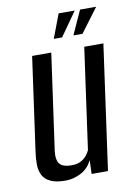

<svg xmlns="http://www.w3.org/2000/svg" viewBox="-77 -692 529 751"><g transform="rotate(-10 188.0 -316.5)"><path d="M123 8Q85 8 63 -2.5Q41 -13 32 -31Q23 -49 22.5 -72.5Q22 -96 26 -123L78 -495H154L103 -131Q100 -115 99.5 -100Q99 -85 103 -73Q107 -61 119.5 -54Q132 -47 156 -47Q179 -47 193.5 -55Q208 -63 216.5 -74Q225 -85 229 -94L285 -495H361L292 0H227L229 -55Q214 -23 184 -7.5Q154 8 123 8ZM173 -546 209 -641H273L206 -546ZM251 -546 294 -641H358L287 -546Z"/></g></svg>

Font: Alumni Sans Thin Medium
Style: Italic
Weight: 500
Italic angle: -8°
Version: Version 1.016